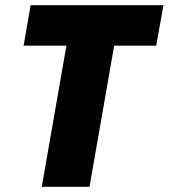

<svg xmlns="http://www.w3.org/2000/svg" viewBox="-20 -720 650 740"><path d="M141 0H325L420 -544H582L610 -700H98L71 -544H236Z"/></svg>

Font: Fixel Text 20240404 ExtraBold
Style: Italic
Weight: 800
Width: 4
Italic angle: -10°
Designer: AlfaBravo + MacPaw
Foundry: Kyrylo Tkachov, Marchela Mozhyna, Serhii Makarenko, Maria Weinstein, Zakhar Kryvoshyya
Version: Version 1.211;Glyphs 3.2 (3225)